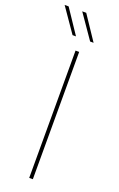

<svg xmlns="http://www.w3.org/2000/svg" viewBox="-187 -950 617 995"><g transform="rotate(20 121.5 -452.5)"><path d="M119 -702H139V0H119ZM-15 -905H7L96 -772H77ZM82 -905H104L193 -772H174Z"/></g></svg>

Font: Josefin Sans Thin Thin
Style: Regular
Weight: 250
Version: Version 2.001